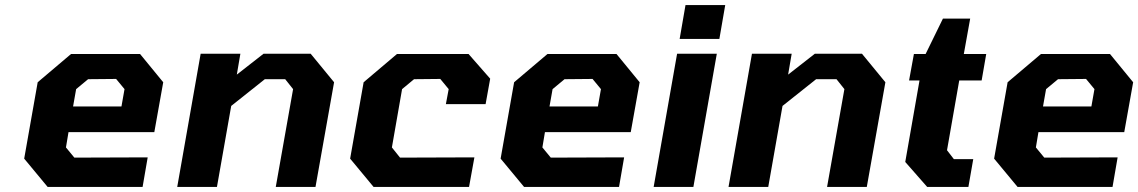

<svg xmlns="http://www.w3.org/2000/svg" viewBox="-20 -734 4470 754"><path d="M167 0 75 -111 128 -411 259 -522H530L621 -411L586 -215H249L239 -155L272 -115L560 -116L540 0ZM267 -316H457L469 -384L436 -424L326 -423L279 -384Z M676 0 768 -523H924L910 -441L1015 -523H1200L1292 -411L1219 0H1063L1131 -384L1100 -423H1020L888 -318L832 0Z M1447 0 1355 -111 1408 -411 1539 -522H1820L1905 -425L1887 -325H1731L1742 -384L1709 -424L1606 -423L1559 -384L1519 -155L1551 -115L1843 -116L1822 0Z M2038 0 1946 -111 1999 -411 2130 -522H2401L2492 -411L2457 -215H2120L2110 -155L2143 -115L2431 -116L2411 0ZM2138 -316H2328L2340 -384L2307 -424L2197 -423L2150 -384Z M2649 -581 2672 -714H2828L2805 -581ZM2547 0 2639 -523H2795L2703 0Z M2841 0 2933 -523H3089L3075 -441L3180 -523H3365L3457 -411L3384 0H3228L3296 -384L3265 -423H3185L3053 -318L2997 0Z M3621 0 3535 -98 3591 -418H3550L3569 -522H3615L3683 -661H3790L3765 -522H3853L3835 -418H3747L3699 -144L3726 -109H3802L3783 0Z M3976 0 3884 -111 3937 -411 4068 -522H4339L4430 -411L4395 -215H4058L4048 -155L4081 -115L4369 -116L4349 0ZM4076 -316H4266L4278 -384L4245 -424L4135 -423L4088 -384Z"/></svg>

Font: Tomorrow SemiBold
Style: Italic
Weight: 600
Italic angle: -10°
Designer: Tony de Marco, Monica Rizzolli
Foundry: Just in Type
Version: Version 2.002